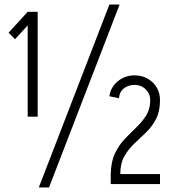

<svg xmlns="http://www.w3.org/2000/svg" viewBox="-20 -811 780 846"><path d="M102 -297V-759H146V-297ZM46 -638 18 -667 102 -759V-699ZM151 15 462 -791H507L196 15ZM468 -44Q469 -98 486.5 -135Q504 -172 530 -199Q556 -226 581.5 -250.5Q607 -275 624.5 -303Q642 -331 642 -370Q642 -370 648.5 -370Q655 -370 663.5 -370Q672 -370 678.5 -370Q685 -370 685 -370Q685 -320 667.5 -286.5Q650 -253 624 -228Q598 -203 572 -178.5Q546 -154 528 -122.5Q510 -91 510 -44ZM468 0V-44H685V0ZM504 -378 462 -387Q467 -426 498.5 -452.5Q530 -479 573 -479V-437Q547 -437 527 -422.5Q507 -408 504 -378ZM685 -370H642Q642 -398 622 -417.5Q602 -437 572 -437V-479Q605 -479 630.5 -464.5Q656 -450 670.5 -425.5Q685 -401 685 -370Z"/></svg>

Font: Akshar Light
Style: Regular
Weight: 300
Designer: Tall Chai
Foundry: Tall Chai
Version: Version 1.100